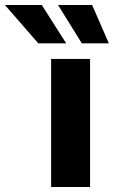

<svg xmlns="http://www.w3.org/2000/svg" viewBox="-157 -753 458 773"><path d="M48.8 0H205.6V-515.6H48.8ZM172.4 -578.6H281.2L213.9 -732.9H76.7ZM-2.9 -578.6H109.4L11.2 -732.9H-137.2Z"/></svg>

Font: Raveo Display
Style: Bold
Weight: 700
Designer: Jakub Foglar, Rasmus Andersson (Inter)
Foundry: Jakubfoglar.com
Version: Version 1.100;Glyphs 3.2.3 (3260)